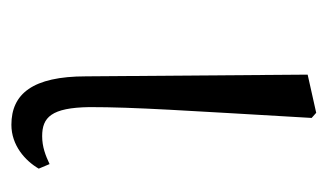

<svg xmlns="http://www.w3.org/2000/svg" viewBox="-139 -422 575 337"><g transform="rotate(90 148.5 -253.5)"><path d="M199 14C235 14 262 -10 276 -34L268 -53C253 -46 238 -40 219 -40C186 -40 169 -56 168 -123C168 -203 174 -288 187 -513L178 -521L111 -506L114 -117C114 -23 145 14 199 14Z"/></g></svg>

Font: Noto Serif CJK JP Light
Style: Regular
Weight: 300
Designer: Ryoko NISHIZUKA 西塚涼子 (kana & ideographs); Frank Grießhammer (Latin, Greek & Cyrillic); Wenlong ZHANG 张文龙 (bopomofo); San
Foundry: Adobe Systems Incorporated
Version: Version 1.001;PS 1.001;hotconv 16.6.54;makeotf.lib2.5.65590